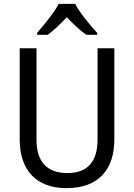

<svg xmlns="http://www.w3.org/2000/svg" viewBox="-20 -964 694 994"><path d="M369 -944H284C261 -899 209 -837 172 -794V-784H227C258 -806 292 -839 326 -875C360 -839 394 -806 427 -784H483V-794C446 -834 392 -899 369 -944ZM572 -242V-714H485V-241C485 -132 437 -68 329 -68C223 -68 169 -127 169 -240V-714H82V-243C82 -84 166 10 325 10C492 10 572 -89 572 -242Z"/></svg>

Font: Noto Sans Bengali UI SemiCondensed
Style: Regular
Weight: 400
Width: 4
Designer: Jelle Bosma - Monotype Design Team
Foundry: Monotype Imaging Inc.
Version: Version 2.003